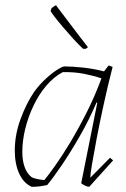

<svg xmlns="http://www.w3.org/2000/svg" viewBox="-20 -713 486 740"><path d="M102 7Q71 -7 54 -44Q37 -81 37 -133Q37 -194 59.5 -255Q82 -316 113 -361Q133 -388 157 -410Q181 -432 201 -444.5Q221 -457 228 -457Q259 -457 300 -452.5Q341 -448 381 -438L399 -461L414 -455Q396 -385 380.5 -314.5Q365 -244 353.5 -184Q342 -124 335 -82.5Q328 -41 328 -28L404 -105L416 -95L324 7Q318 7 308 2.5Q298 -2 293 -7L355 -317L352 -318Q324 -252 288.5 -190Q253 -128 219.5 -78.5Q186 -29 162 0Q149 3 134.5 5Q120 7 102 7ZM151 -19Q166 -37 193 -75Q220 -113 251.5 -165.5Q283 -218 314.5 -280.5Q346 -343 371 -411Q342 -421 304 -428.5Q266 -436 222 -435Q188 -417 159.5 -384Q131 -351 110 -307.5Q89 -264 77.5 -217.5Q66 -171 66 -127Q66 -96 74.5 -70.5Q83 -45 102 -30Q109 -26 123.5 -23Q138 -20 151 -19ZM311 -525H300Q283 -541 262 -564Q241 -587 221.5 -610Q202 -633 189 -650Q176 -667 175 -671L179 -682Q190 -690 196 -693L200 -687L288 -571L319 -531Z"/></svg>

Font: Labrada ExtraLight
Style: Italic
Weight: 200
Italic angle: -7°
Designer: Mercedes Jáuregui
Foundry: Omnibus-Type Team
Version: Version 1.000; ttfautohint (v1.8.4.7-5d5b)